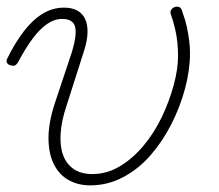

<svg xmlns="http://www.w3.org/2000/svg" viewBox="-36 -539 660 578"><path d="M236 19Q198 19 169.5 2.5Q141 -14 125.5 -46Q110 -78 110 -124Q110 -170 129 -228L181 -384Q196 -435 190 -458.5Q184 -482 151 -482Q128 -482 106 -467Q84 -452 62 -422.5Q40 -393 18 -351Q14 -345 10 -342.5Q6 -340 -3 -342Q-12 -344 -15 -350Q-18 -356 -14 -363Q9 -410 35.5 -444.5Q62 -479 92 -497.5Q122 -516 157 -516Q181 -516 197 -507Q213 -498 220.5 -481.5Q228 -465 227.5 -441.5Q227 -418 218 -389L165 -223Q149 -176 146.5 -137.5Q144 -99 154 -72Q164 -45 186 -30Q208 -15 242 -15Q286 -15 325 -38.5Q364 -62 396.5 -101Q429 -140 451.5 -187.5Q474 -235 487 -283Q500 -331 500 -371Q500 -391 498 -411Q496 -431 491 -452.5Q486 -474 478 -497Q476 -503 478.5 -508Q481 -513 486 -516Q491 -519 495 -519Q503 -519 507 -515.5Q511 -512 514 -500Q522 -479 526.5 -458Q531 -437 533.5 -417Q536 -397 536 -380Q536 -329 521.5 -274Q507 -219 480.5 -166.5Q454 -114 417.5 -72Q381 -30 334.5 -5.5Q288 19 236 19Z"/></svg>

Font: Playwrite CO Thin
Style: Regular
Weight: 250
Version: Version 1.002